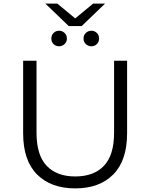

<svg xmlns="http://www.w3.org/2000/svg" viewBox="-20 -1036 832 1062"><path d="M396 6Q262 6 185 -71Q108 -148 108 -299V-700H182V-302Q182 -178 238 -119Q294 -60 396 -60Q499 -60 555 -119Q611 -178 611 -302V-700H683V-299Q683 -148 606.5 -71Q530 6 396 6ZM485 -780Q468 -780 455 -792Q442 -804 442 -823Q442 -842 455 -854Q468 -866 485 -866Q503 -866 515.5 -854Q528 -842 528 -823Q528 -804 515.5 -792Q503 -780 485 -780ZM307 -780Q289 -780 276.5 -792Q264 -804 264 -823Q264 -842 276.5 -854Q289 -866 307 -866Q324 -866 337 -854Q350 -842 350 -823Q350 -804 337 -792Q324 -780 307 -780ZM360 -892 231 -1016H297L424 -911H368L495 -1016H561L432 -892Z"/></svg>

Font: Montserrat Thin
Style: Regular
Weight: 400
Version: Version 9.000